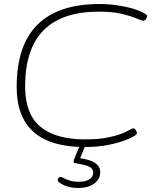

<svg xmlns="http://www.w3.org/2000/svg" viewBox="-20 -726 780 956"><path d="M401 6Q63 6 63 -293Q63 -706 476 -706Q531 -706 583 -696.5Q635 -687 663 -676Q713 -657 713 -646Q713 -642 707.5 -632.5Q702 -623 694 -623Q685 -623 660 -634Q635 -645 589 -656.5Q543 -668 472 -668Q105 -668 105 -296Q105 -159 180.5 -95.5Q256 -32 405 -32Q469 -32 512.5 -40.5Q556 -49 583 -59.5Q610 -70 624 -78.5Q638 -87 644 -87Q650 -87 656 -78Q662 -69 662 -64Q662 -57 648.5 -49Q635 -41 612 -31Q578 -17 524.5 -5.5Q471 6 401 6ZM369 210Q327 210 297 195.5Q267 181 267 171Q267 168 270.5 161.5Q274 155 280 155Q287 155 298 161Q309 167 327 173Q345 179 373 179Q407 179 425.5 166.5Q444 154 444 134Q444 116 429 107Q414 98 395 94Q376 90 361 87.5Q346 85 346 80Q346 74 355 51.5Q364 29 377 0H404L379 62Q479 75 479 131Q479 166 449 188Q419 210 369 210Z"/></svg>

Font: Asap Expanded Expanded Thin
Style: Italic
Weight: 100
Width: 7
Italic angle: -6°
Designer: Pablo Cosgaya
Foundry: Omnibus-Type
Version: Version 3.001; ttfautohint (v1.8.4.7-5d5b)